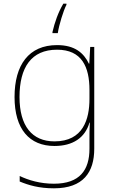

<svg xmlns="http://www.w3.org/2000/svg" viewBox="-20 -783 623 1043"><path d="M341 -757V-763H324C296 -716 277 -661 265 -609V-603H294C300 -646 325 -727 341 -757ZM290 -538C136 -538 59 -430 59 -256C59 -81 140 10 276 10C375 10 442 -34 466 -117H468C466 -78 466 -56 466 -17V25C466 140 414 215 273 215C198 215 135 196 87 173V203C135 223 192 240 273 240C433 240 492 152 492 25V-528H470L465 -437H463C435 -495 387 -538 290 -538ZM290 -513C425 -513 466 -419 466 -294V-246C466 -136 432 -15 276 -15C154 -15 86 -99 86 -256C86 -417 150 -513 290 -513Z"/></svg>

Font: Noto Sans Thai Looped Thin
Style: Regular
Weight: 100
Designer: Sasikarn Vongin, Ben Mitchell
Foundry: The Fontpad Ltd
Version: Version 1.001